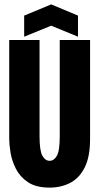

<svg xmlns="http://www.w3.org/2000/svg" viewBox="-20 -842 452 874"><path d="M206 12Q144 12 107.5 -12.5Q71 -37 52.5 -73.5Q34 -110 28 -147Q22 -184 22 -209V-660H160V-222Q160 -156 173 -133Q186 -110 206 -110Q226 -110 239 -133Q252 -156 252 -222V-660H390V-209Q390 -128 365.5 -79.5Q341 -31 299.5 -9.5Q258 12 206 12ZM90 -675V-771L213 -822L335 -771V-675L213 -725Z"/></svg>

Font: Bricolage Grotesque 48pt Condensed Bricolage Grotesque 48pt Condensed Regular
Style: Bold
Weight: 700
Width: 3
Designer: Mathieu Triay
Foundry: Atelier Triay
Version: Version 1.000; ttfautohint (v1.8.4.7-5d5b);gftools[0.9.32]